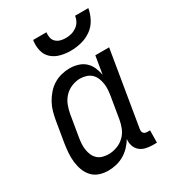

<svg xmlns="http://www.w3.org/2000/svg" viewBox="-181 -842 862 952"><g transform="rotate(-30 250.0 -366.0)"><path d="M158 8Q132 8 108 0Q84 -8 67.5 -26Q51 -44 42.5 -67Q34 -90 31 -115.5Q28 -141 30 -167Q32 -193 36 -219L56 -339Q60 -362 66.5 -385.5Q73 -409 85 -430.5Q97 -452 113.5 -471Q130 -490 151 -503Q172 -516 196 -522Q220 -528 243 -528Q268 -528 291 -521Q314 -514 330.5 -499Q347 -484 356.5 -462.5Q366 -441 370 -418L387 -520H466L395 -93Q394 -86 395 -80Q396 -74 399.5 -70Q403 -66 408.5 -64Q414 -62 421 -62H436L435 8H409Q389 8 370 3Q351 -2 337.5 -14Q324 -26 318 -44.5Q312 -63 315 -83Q303 -63 286 -45Q269 -27 248 -15Q227 -3 204 2.5Q181 8 158 8ZM200 -62Q223 -62 247 -70.5Q271 -79 289.5 -96.5Q308 -114 317.5 -137Q327 -160 331 -183L351 -303Q354 -321 355.5 -339Q357 -357 354.5 -374.5Q352 -392 345.5 -408Q339 -424 327 -435.5Q315 -447 298 -452.5Q281 -458 263 -458Q239 -458 214.5 -448Q190 -438 172.5 -419Q155 -400 146 -376Q137 -352 133 -328L113 -208Q110 -191 109 -173.5Q108 -156 110.5 -139.5Q113 -123 119.5 -108Q126 -93 138 -82Q150 -71 166.5 -66.5Q183 -62 200 -62ZM293 -600Q263 -600 235 -607.5Q207 -615 186.5 -633.5Q166 -652 159.5 -681Q153 -710 158 -740H234Q232 -724 235 -709.5Q238 -695 248.5 -685Q259 -675 273.5 -671Q288 -667 304 -667Q320 -667 335.5 -671Q351 -675 365.5 -685Q380 -695 388 -709.5Q396 -724 398 -740H474Q469 -710 453.5 -681Q438 -652 411.5 -633.5Q385 -615 354 -607.5Q323 -600 293 -600Z"/></g></svg>

Font: Iosevka Curly
Style: Italic
Weight: 400
Italic angle: -9°
Monospace: yes
Designer: Belleve Invis
Foundry: Belleve Invis
Version: Version 22.1.2; ttfautohint (v1.8.4)